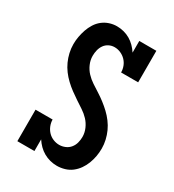

<svg xmlns="http://www.w3.org/2000/svg" viewBox="-182 -845 863 955"><g transform="rotate(30 250.0 -367.5)"><path d="M294 8Q274 8 254.5 3Q235 -2 217.5 -12Q200 -22 186 -36Q172 -50 161 -67V0H63V-181H161Q161 -163 168 -145.5Q175 -128 187.5 -115Q200 -102 217 -95Q234 -88 252 -88Q269 -88 285.5 -95Q302 -102 313 -115.5Q324 -129 328.5 -146Q333 -163 333 -180Q333 -204 323 -227Q313 -250 296.5 -267.5Q280 -285 259.5 -298.5Q239 -312 218.5 -325.5Q198 -339 178.5 -353.5Q159 -368 141 -385Q123 -402 108.5 -421.5Q94 -441 84 -463Q74 -485 68.5 -509Q63 -533 63 -558Q63 -580 67 -601.5Q71 -623 78 -643.5Q85 -664 97 -683Q109 -702 126 -715.5Q143 -729 164 -736Q185 -743 207 -743Q227 -743 246.5 -738Q266 -733 283 -723Q300 -713 314 -699Q328 -685 339 -668V-735H437V-554H339Q339 -572 332.5 -589Q326 -606 313.5 -619Q301 -632 284 -639.5Q267 -647 249 -647Q232 -647 217 -639.5Q202 -632 192.5 -618.5Q183 -605 179 -588.5Q175 -572 175 -555Q175 -531 185 -508Q195 -485 211.5 -467.5Q228 -450 248.5 -436.5Q269 -423 289.5 -410Q310 -397 329.5 -382Q349 -367 366.5 -350.5Q384 -334 399 -314Q414 -294 424 -272Q434 -250 439.5 -226Q445 -202 445 -178Q445 -155 441 -133Q437 -111 429 -90Q421 -69 408 -50.5Q395 -32 377.5 -18.5Q360 -5 338 1.5Q316 8 294 8Z"/></g></svg>

Font: Iosevka Curly Slab
Style: Bold
Weight: 700
Monospace: yes
Designer: Belleve Invis
Foundry: Belleve Invis
Version: Version 22.1.2; ttfautohint (v1.8.4)